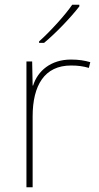

<svg xmlns="http://www.w3.org/2000/svg" viewBox="-20 -786 415 806"><path d="M313 -759V-766H283C254 -723 189 -652 144 -612V-606H165C218 -650 278 -714 313 -759ZM278 -536C193 -536 138 -488 119 -427H117L115 -528H91V0H117V-297C117 -428 167 -511 278 -511C308 -511 328 -508 353 -501L359 -525C335 -532 310 -536 278 -536Z"/></svg>

Font: Noto Kufi Arabic Thin
Style: Regular
Weight: 100
Designer: Monotype Design Team, David Williams, Khaled Hosny
Foundry: Google LLC
Version: Version 2.109